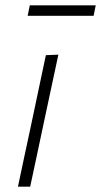

<svg xmlns="http://www.w3.org/2000/svg" viewBox="-20 -702 380 722"><path d="M47.5 0Q59.5 -56 70.2 -107.2Q81 -158.5 94.5 -220.5L105 -270Q118.5 -333 129.5 -386Q140.5 -439 152.5 -494.5L199.5 -496.5Q187 -439 176 -386.8Q165 -334.5 151 -270L140.5 -220.5Q127.5 -159 116.5 -107.5Q105.5 -56 93.5 0ZM84 -642.5 92 -682H340L332 -642.5Z"/></svg>

Font: Commissioner ExtraLight
Style: Italic
Weight: 200
Italic angle: -12°
Designer: Kostas Bartsokas
Foundry: Kostas Bartsokas
Version: Version 1.000; ttfautohint (v1.8.3)